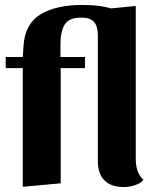

<svg xmlns="http://www.w3.org/2000/svg" viewBox="-20 -740 632 775"><path d="M559 -14Q548 0 525 7.5Q502 15 480 15Q429 15 402 -11.5Q375 -38 375 -90V-597Q375 -634 359.5 -651.5Q344 -669 309 -669Q258 -669 241 -640.5Q224 -612 224 -561V-510H323V-465H225V0L72 14V-465H3V-510H72L75 -556Q81 -644 143.5 -682Q206 -720 313 -720Q383 -720 428 -706L528 -716V-100Q528 -72 535 -51Q542 -30 559 -14Z"/></svg>

Font: Sansita
Style: Bold
Weight: 700
Designer: Pablo Cosgaya
Foundry: Omnibus-Type
Version: Version 1.006